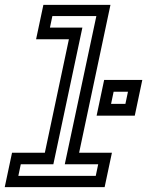

<svg xmlns="http://www.w3.org/2000/svg" viewBox="-54 -770 606 790"><path d="M-34.5 0 -4.5 -141.5H130.5L229.5 -608.5H94.5L124.5 -750H400.5L271.5 -141.5H406.5L376.5 0ZM21.5 -46.5H340L350 -94H212.5L342.5 -704H161.5L151.5 -656.5H285L165.5 -94H31.5ZM343.5 -294 374.5 -441H531.5L500.5 -294ZM403 -342.5H462L472.5 -392.5H413.5Z"/></svg>

Font: Tourney Thin Medium
Style: Italic
Weight: 500
Italic angle: -12°
Version: Version 1.015